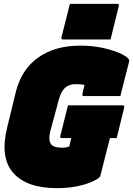

<svg xmlns="http://www.w3.org/2000/svg" viewBox="-20 -957 691 997"><path d="M343 -937H589Q600 -937 597 -926L554 -752H308Q296 -752 299 -763ZM333 -410H617Q628 -410 625 -399L586 -240H551Q539 -192 525.5 -140.5Q512 -89 501 -44Q500 -40 496 -36Q485 -25 453.5 -11.5Q422 2 376.5 11Q331 20 276 20Q119 20 49 -59Q-21 -138 17 -294L62 -479Q91 -596 178 -658Q265 -720 397 -720Q457 -720 507.5 -709.5Q558 -699 594.5 -684Q631 -669 646 -653Q653 -646 650 -635Q640 -598 628 -549.5Q616 -501 605 -458H416Q405 -458 408 -469Q410 -478 412 -488Q414 -498 419 -516Q402 -520 373 -520Q338 -520 317.5 -501Q297 -482 285 -438L244 -286Q227 -226 248 -205Q263 -190 302 -190Q317 -190 328.5 -193Q340 -196 340 -197Q341 -203 344 -214.5Q347 -226 350 -240H302Q290 -240 293 -251Q303 -291 313 -330.5Q323 -370 333 -410Z"/></svg>

Font: Recursive Mn Lnr St XBk
Style: Italic
Weight: 1000
Italic angle: -15°
Monospace: yes
Version: Version 1.079;hotconv 1.0.112;makeotfexe 2.5.65598; ttfautoh